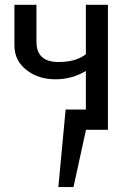

<svg xmlns="http://www.w3.org/2000/svg" viewBox="-20 -532 545 787"><path d="M422.4 0H332V-241.2Q274.9 -207 207.5 -207Q139.6 -207 92.3 -242.2Q39.1 -280.8 39.1 -346.2V-512.2H129.4V-360.8Q129.4 -277.8 219.7 -277.8Q291 -277.8 332 -309.6V-512.2H422.4ZM281.2 234.9H219.2L249 -83H350.6Z"/></svg>

Font: Cadman
Style: Regular
Weight: 400
Designer: Paul James MIller
Foundry: High-Logic / Made with FontCreator
Version: Version 2.114;March 28, 2021;FontCreator 13.0.0.2683 64-bit